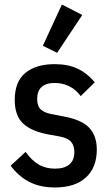

<svg xmlns="http://www.w3.org/2000/svg" viewBox="-20 -815 486 847"><path d="M222 12Q157 12 109.5 -12.5Q62 -37 27 -84L93 -145Q119 -108 150 -89.5Q181 -71 223 -71Q264 -71 286 -89.5Q308 -108 308 -144Q308 -172 294 -189Q280 -206 243 -213L198 -221Q119 -235 82 -270Q45 -305 45 -374Q45 -455 92 -493.5Q139 -532 221 -532Q281 -532 323.5 -511.5Q366 -491 398 -452L336 -391Q315 -420 285.5 -434.5Q256 -449 222 -449Q144 -449 144 -378Q144 -347 160 -332Q176 -317 211 -311L257 -302Q338 -288 372.5 -252.5Q407 -217 407 -155Q407 -76 359 -32Q311 12 222 12ZM232 -582 169 -613 253 -795 343 -749Z"/></svg>

Font: IBM Plex Sans Condensed Medium
Style: Regular
Weight: 500
Width: 3
Designer: Mike Abbink, Paul van der Laan, Pieter van Rosmalen
Foundry: Bold Monday
Version: Version 1.3